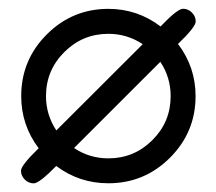

<svg xmlns="http://www.w3.org/2000/svg" viewBox="-20 -420 496 440"><path d="M428.5 -370.8Q428.5 -358.2 387.9 -319.3Q428.2 -266.4 428.2 -199.7Q428.2 -117.2 369.6 -58.6Q311 0 228.3 0Q161.6 0 108.9 -39.6Q69.8 0.2 57.4 0.2Q45.7 0.2 36.9 -8.4Q28.1 -17.1 28.1 -28.8Q28.1 -41 68.6 -80.3Q28.6 -133.3 28.6 -199.7Q28.6 -282.5 87.2 -341.1Q145.8 -399.7 228.3 -399.7Q294.9 -399.7 347.9 -359.4Q386.7 -399.9 399.4 -399.9Q411.1 -399.9 419.8 -391.2Q428.5 -382.6 428.5 -370.8ZM307.1 -318.8Q271.2 -342.5 228.3 -342.5Q169.4 -342.5 127.4 -300.7Q85.4 -258.8 85.4 -199.7Q85.4 -157 109.1 -121.1ZM371.1 -199.7Q371.1 -242.7 347.4 -278.3L149.7 -80.8Q185.1 -57.1 228.3 -57.1Q287.4 -57.1 329.2 -98.9Q371.1 -140.6 371.1 -199.7Z"/></svg>

Font: EnergyBar
Style: Regular
Weight: 400
Italic angle: -10°
Version: 1.0 2000-03-28